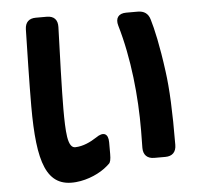

<svg xmlns="http://www.w3.org/2000/svg" viewBox="-53 -761 930 877"><g transform="rotate(-5 411.5 -322.5)"><path d="M261 59C317 54 373 28 406 -1C410 -4 413 -7 416 -10C424 -16 427 -30 427 -56V-109C427 -150 404 -160 370 -136C341 -117 307 -101 272 -100C256 -99 244 -113 238 -150C233 -183 232 -227 232 -279C232 -357 238 -542 242 -654C243 -687 226 -705 193 -705H143C111 -705 94 -688 93 -656C91 -572 87 -401 87 -304C87 -46 124 72 261 59ZM515 -636C560 -483 578 -306 577 -149L576 -70C576 -38 594 -20 626 -20H677C709 -20 727 -38 727 -71C728 -224 723 -329 712 -409C696 -530 678 -608 665 -651C657 -679 638 -692 609 -692H556C520 -692 505 -670 515 -636Z"/></g></svg>

Font: コーポレート・ロゴ（ラウンド）ver3 Bold
Style: Regular
Weight: 700
Designer: [KANA_main] LOGOTYPE.JP [Source Han Sans] Ryoko NISHIZUKA 西塚涼子 (kana, bopomofo & ideographs); Paul D. Hunt (Latin, Greek
Version: Version 12.001;FEAKit 1.0